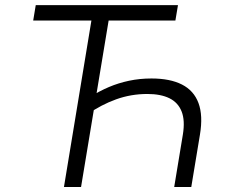

<svg xmlns="http://www.w3.org/2000/svg" viewBox="-20 -748 909 768"><path d="M585.9 -434.1Q660.2 -434.1 707.8 -409.9Q755.4 -385.7 773.9 -335.9Q792.5 -286.1 779.8 -209.5L745.1 0H676.8L711.4 -209.5Q720.7 -266.1 706.5 -302Q692.4 -337.9 657.7 -355Q623 -372.1 569.3 -372.1Q503.9 -372.1 444.3 -350.6Q384.8 -329.1 331.1 -291.5L342.3 -361.3Q377 -383.3 415.3 -399.7Q453.6 -416 496.1 -425Q538.6 -434.1 585.9 -434.1ZM417 -680.7 304.2 0H235.8L348.1 -680.7ZM112.8 -666 123 -727.5H691.9L681.6 -666Z"/></svg>

Font: Inter 18pt Light
Style: Italic
Weight: 300
Italic angle: -9.3988°
Designer: Rasmus Andersson
Foundry: rsms
Version: Version 4.001;git-66647c0bb